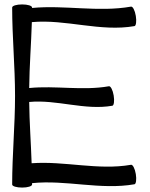

<svg xmlns="http://www.w3.org/2000/svg" viewBox="-20 -834 676 868"><path d="M35 -800C35 -667 48 -533 48 -400C48 -267 35 -133 35 0C35 8 55 14 80 14C105 14 125 8 125 0C125 -2 125 -4 125 -6C278 -22 435 26 588 -1C595 -2 598 -23 594 -47C590 -72 580 -91 572 -89C424 -63 272 -107 123 -96C120 -188 113 -280 112 -373C237 -385 363 -334 488 -356C495 -357 498 -378 494 -402C490 -427 480 -446 472 -444C353 -423 231 -448 112 -436C113 -536 121 -635 124 -734C278 -748 434 -689 588 -716C595 -717 598 -738 594 -762C590 -787 580 -806 572 -804C425 -778 273 -812 125 -798V-800C125 -808 105 -814 80 -814C55 -814 35 -808 35 -800Z"/></svg>

Font: Nupuram
Style: Regular
Weight: 400
Designer: Santhosh Thottingal (santhosh.thottingal@gmail.com)
Foundry: SMC
Version: Version 1.000